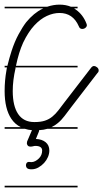

<svg xmlns="http://www.w3.org/2000/svg" viewBox="-20 -570 446 829"><path d="M315 -279H47Q47 -277 47 -275Q41 -249 38 -224.5Q35 -200 35 -177Q35 -112 58.5 -77.5Q82 -43 128 -43H129Q156 -43 174 -49Q192 -55 206 -66.5Q220 -78 232 -93.5Q244 -109 259 -129L373 -277Q379 -285 386 -285Q392 -285 399 -279.5Q406 -274 406 -266Q406 -259 401 -255L288 -108Q272 -87 258.5 -69Q245 -51 229 -38Q217 -28 202 -21H315V-14H185Q169 -9 149 -8L148 -2L135 30Q161 31 177 44Q193 57 193 80Q193 94 187 108Q181 122 170.5 133.5Q160 145 146 153Q132 161 116 161Q103 161 97.5 156.5Q92 152 92 142Q94 129 105 129Q107 129 109.5 129.5Q112 130 115 130Q124 130 132.5 125.5Q141 121 148 114Q155 107 158.5 98.5Q162 90 162 80Q162 70 154.5 65Q147 60 133 60Q128 60 123 61.5Q118 63 112 63Q103 63 99.5 58Q96 53 96 49Q96 45 97 41L118 -8Q102 -9 87 -14H0V-21H70Q45 -33 29 -57Q0 -100 0 -177Q0 -223 8 -267L10 -279H0V-286H12Q20 -319 30 -350Q43 -390 60 -421.5Q77 -453 93 -474Q126 -514 163 -532Q165 -533 167 -534H0V-541H184Q211 -550 237 -550Q264 -550 286 -541H315V-534H300Q304 -531 308 -528Q338 -507 353 -469Q355 -464 355 -461Q355 -455 349 -450Q343 -445 335 -445Q324 -445 320 -457Q295 -514 237 -514Q210 -514 182 -501Q154 -488 128 -460Q102 -432 80 -386Q61 -344 49 -286H315ZM315 239H0V232H315Z"/></svg>

Font: Gruenewald VA 1. Klasse
Style: Regular
Weight: 400
Designer: Peter Wiegel
Foundry: Peter Wiegel, nach dem Schriftentwurf von Dr. H. Gr¸newald
Version: Version 0.007